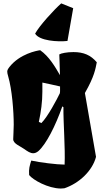

<svg xmlns="http://www.w3.org/2000/svg" viewBox="-20 -879 598 1113"><path d="M56.6 -71.8C56.6 -45.9 96.7 -32.2 120.6 -15.1C139.6 -1.5 156.7 10.3 174.3 9.3C183.1 8.8 191.9 5.4 201.7 -2.4C248 -42.5 302.7 -151.9 341.3 -262.2L347.7 -257.8C346.7 -166 358.9 -20 354.5 75.2C309.1 75.2 209 62.5 161.1 51.8C152.3 81.1 146 98.6 148.9 135.7C170.4 164.1 259.3 213.4 332.5 213.9C339.8 213.9 346.7 213.4 353.5 212.4C439.5 183.1 515.6 111.3 536.6 30.3L472.2 -339.8C528.3 -438 533.2 -480 541 -517.6H540.5L541 -518.1C506.3 -559.1 465.3 -577.1 405.8 -577.1C368.2 -577.1 334 -570.3 323.7 -563.5C323.7 -547.9 326.7 -501 327.6 -443.4C298.3 -493.7 264.6 -551.8 212.9 -587.9C193.8 -585.4 95.2 -567.4 34.7 -490.7C25.4 -478.5 22 -471.7 22 -463.9C22 -457.5 23.4 -450.2 27.3 -437C49.8 -360.4 59.6 -233.4 59.6 -156.2C59.6 -129.9 56.6 -85.4 56.6 -71.8ZM205.1 -172.4C217.8 -231.4 225.6 -288.6 225.6 -348.1V-400.4C256.8 -393.1 289.1 -387.7 328.1 -377.9C328.1 -336.9 328.6 -358.4 327.1 -338.9C311 -304.7 256.3 -201.2 219.7 -165.5ZM371.1 -641.6 404.3 -831.5 335 -859.4C293.5 -823.2 208 -729.5 183.6 -684.1C208 -642.1 315.4 -635.3 371.1 -641.6Z"/></svg>

Font: Fruktur
Style: Regular
Weight: 400
Designer: Viktoriya Grabowska
Foundry: Viktoriya Grabowska
Version: Version 1.002